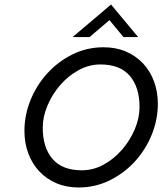

<svg xmlns="http://www.w3.org/2000/svg" viewBox="-20 -819 718 849"><path d="M88 -240Q88 -310 115 -376.5Q142 -443 189.5 -495Q237 -547 300.5 -578.5Q364 -610 438 -610Q493 -610 537 -591Q581 -572 612.5 -538.5Q644 -505 661 -459Q678 -413 678 -360Q678 -290 651 -223.5Q624 -157 576.5 -105Q529 -53 465 -21.5Q401 10 328 10Q273 10 229 -9Q185 -28 153.5 -61.5Q122 -95 105 -141Q88 -187 88 -240ZM169 -254Q169 -167 212 -116.5Q255 -66 342 -66Q393 -66 439 -91.5Q485 -117 520 -157.5Q555 -198 576 -247.5Q597 -297 597 -346Q597 -433 554 -483.5Q511 -534 424 -534Q373 -534 327 -508.5Q281 -483 246 -442.5Q211 -402 190 -352.5Q169 -303 169 -254ZM591 -655H526L464 -730L376 -655H301L471 -799Z"/></svg>

Font: Gauge
Style: Oblique
Weight: 400
Italic angle: -80°
Designer: Daniel Pimley
Foundry: Daniel Pimley
Version: Version 2.0